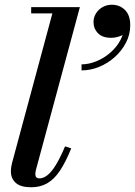

<svg xmlns="http://www.w3.org/2000/svg" viewBox="-20 -780 570 810"><path d="M111.5 10Q67 10 46.5 -8.5Q26 -27 26 -56.5Q26 -68.5 27.8 -78.2Q29.5 -88 31.5 -95L201 -723.5H111.5V-750H317L131.5 -63Q130.5 -58.5 129.8 -53.8Q129 -49 129 -45.5Q129 -27.5 146.5 -27.5Q163 -27.5 180 -40.8Q197 -54 215.2 -83.5Q233.5 -113 254.5 -162.5L280.5 -154Q257 -96 232.8 -59.8Q208.5 -23.5 179.2 -6.8Q150 10 111.5 10ZM324 -483V-508.5Q355 -508.5 387.2 -521.8Q419.5 -535 446.2 -558.5Q473 -582 489 -612.8Q505 -643.5 504 -678H528.5Q528.5 -659.5 516 -646.5Q503.5 -633.5 485 -627Q466.5 -620.5 448.5 -620.5Q412 -620.5 393.2 -640Q374.5 -659.5 374.5 -687.5Q374.5 -706.5 384.8 -723.2Q395 -740 412.8 -750Q430.5 -760 451.5 -760Q485 -760 507.2 -738Q529.5 -716 529.5 -673.5Q529.5 -635 511.8 -600.5Q494 -566 464.5 -539.5Q435 -513 398.5 -498Q362 -483 324 -483Z"/></svg>

Font: Bodoni Moda 9pt SemiBold
Style: Italic
Weight: 600
Italic angle: -13°
Designer: Owen Earl
Foundry: indestructible type
Version: Version 2.004